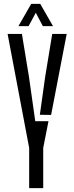

<svg xmlns="http://www.w3.org/2000/svg" viewBox="-20 -976 385 996"><path d="M131.3 0V-207.7V-208.7L19.4 -800H93.7L130.4 -576.6L162.9 -347.2H231.5L204.2 -208.7V-207.7V0ZM186.7 -380.6 214.2 -576.6 250.9 -800H326L245.1 -379.8ZM75.7 -840.6 141.8 -955.8H188.8L254.9 -840.6H202.2L165.7 -909.7L128.3 -840.6Z"/></svg>

Font: Big Shoulders Stencil Thin
Style: Regular
Weight: 100
Designer: Patric King
Foundry: XO Type Co
Version: Version 2.001